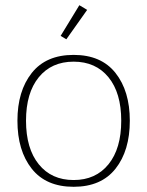

<svg xmlns="http://www.w3.org/2000/svg" viewBox="-20 -708 566 738"><path d="M213 -570 285 -688 315 -670 235 -557ZM47 -244Q47 -358 102 -427.5Q157 -497 263 -497Q369 -497 424 -427.5Q479 -358 479 -244Q479 -129 424 -59.5Q369 10 263 10Q157 10 102 -59.5Q47 -129 47 -244ZM446 -244Q446 -351 397 -411Q348 -471 263 -471Q178 -471 129 -411Q80 -351 80 -244Q80 -137 129 -76.5Q178 -16 263 -16Q348 -16 397 -76.5Q446 -137 446 -244Z"/></svg>

Font: Maitree ExtraLight
Style: Regular
Weight: 250
Designer: CadsonDemak Team
Foundry: CadsonDemak
Version: Version 1.002